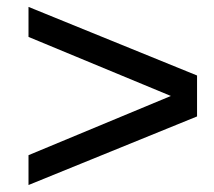

<svg xmlns="http://www.w3.org/2000/svg" viewBox="-20 -609 624 559"><path d="M553.7 -270 63 -70.3V-157.2L477.5 -329.6L63 -501.5V-588.9L553.7 -389.2Z"/></svg>

Font: Arimo Medium
Style: Italic
Weight: 500
Italic angle: -12°
Designer: Steve Matteson
Foundry: Monotype Imaging Inc.
Version: Version 1.33